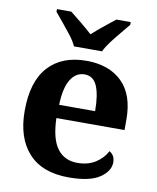

<svg xmlns="http://www.w3.org/2000/svg" viewBox="-86 -833 743 910"><g transform="rotate(10 285.5 -378.0)"><path d="M306 10Q179 10 113 -62.5Q47 -135 47 -265Q47 -406 112 -477.5Q177 -549 295 -549Q404 -549 466.5 -488Q529 -427 529 -308V-257H201Q204 -157 238.5 -111Q273 -65 335 -65Q387 -65 423 -88.5Q459 -112 476 -146Q503 -131 503 -97Q503 -54 455 -22Q407 10 306 10ZM376 -321Q376 -398 358 -441Q340 -484 297 -484Q255 -484 230 -442.5Q205 -401 203 -321ZM224 -606Q214 -629 193.5 -655.5Q173 -682 151.5 -708Q130 -734 114 -753V-766H183Q204 -750 236.5 -723Q269 -696 291 -676Q306 -690 326 -706.5Q346 -723 366 -739Q386 -755 400 -766H469V-753Q454 -734 432 -708Q410 -682 390 -655.5Q370 -629 359 -606Z"/></g></svg>

Font: Noto Serif Toto
Style: Bold
Weight: 700
Designer: Monotype Design Team
Foundry: Monotype Imaging Inc.
Version: Version 2.001; ttfautohint (v1.8.4.7-5d5b)